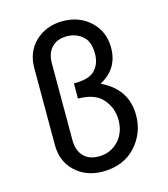

<svg xmlns="http://www.w3.org/2000/svg" viewBox="-112 -830 810 927"><g transform="rotate(-15 293.0 -366.0)"><path d="M96.7 -174.3Q96.7 -174.3 96.7 -558.1Q96.7 -639.2 148.9 -689.5Q204.1 -742.2 287.6 -742.2Q370.6 -742.2 426.3 -689.5Q480.5 -637.7 480.5 -558.1Q480.5 -452.6 386.2 -402.8Q512.7 -343.3 512.7 -211.9Q512.7 -124 454.6 -58.6Q393.1 9.8 287.6 9.8Q204.1 9.8 148.9 -43Q96.7 -93.3 96.7 -174.3ZM184.6 -174.3Q184.6 -126 210 -96.7Q236.8 -65.9 288.6 -65.9Q351.1 -65.9 392.1 -113.8Q424.8 -153.3 424.8 -211.9Q424.8 -271.5 386 -316.7Q347.2 -361.8 262.2 -361.8V-437.5Q334.5 -437.5 363.3 -463.9Q397.9 -495.6 397.9 -550.8Q397.9 -610.4 367.2 -637.2Q333.5 -666.5 288.6 -666.5Q237.3 -666.5 210 -635.7Q184.6 -607.9 184.6 -558.1Z"/></g></svg>

Font: Consola Mono
Style: Book
Weight: 400
Monospace: yes
Version: Version 2.001